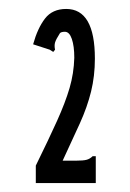

<svg xmlns="http://www.w3.org/2000/svg" viewBox="-20 -655 290 429"><path d="M60 -285Q89 -344 107.5 -385Q126 -426 135.5 -458.5Q145 -491 146 -526Q146 -552 140.5 -568Q135 -584 125 -584Q117 -584 114 -581Q105 -567 103 -560Q101 -553 103 -544L99 -539L91 -544L54 -556Q64 -592 80.5 -613.5Q97 -635 128 -635Q192 -635 192 -524Q192 -485 183.5 -450.5Q175 -416 158.5 -379.5Q142 -343 120 -296H150Q166 -296 173.5 -298Q181 -300 187 -306H194V-246H60Z"/></svg>

Font: Inconsolata UltraCondensed SemiBold
Style: Regular
Weight: 600
Width: 1
Monospace: yes
Designer: Raph Levien, Cyreal, Brenton Simpson
Foundry: Raph Levien, Cyreal, Google
Version: Version 3.001; ttfautohint (v1.8.2.53-6de2)